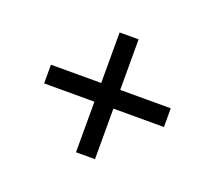

<svg xmlns="http://www.w3.org/2000/svg" viewBox="-82 -680 723 646"><g transform="rotate(20 279.5 -357.5)"><path d="M245 -143V-324H65V-391H245V-572H313V-391H494V-324H313V-143Z"/></g></svg>

Font: Noto Serif Vithkuqi SemiBold
Style: Regular
Weight: 600
Version: Version 1.005